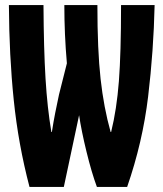

<svg xmlns="http://www.w3.org/2000/svg" viewBox="-20 -734 640 755"><path d="M231 1 291 -281Q300 -220 320 -138Q340 -56 361 1H480Q541 -175 562.5 -354.5Q584 -534 588 -714H456Q456 -525 447.5 -414.5Q439 -304 417 -215H415Q388 -311 375.5 -424Q363 -537 363 -714H233Q233 -599 243 -485L212 -362Q204 -325 197 -289.5Q190 -254 184 -215H182Q166 -310 159 -425.5Q152 -541 151 -714H15Q16 -516 34 -341Q52 -166 96 1Z"/></svg>

Font: Noto Sans Mono UI ExtraBold
Style: Regular
Weight: 800
Designer: Monotype Design team
Foundry: Monotype Imaging Inc.
Version: 1.000